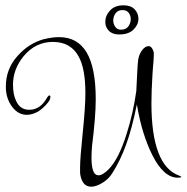

<svg xmlns="http://www.w3.org/2000/svg" viewBox="-20 -657 704 724"><path d="M324 47Q291 47 283 3Q282 -1 282 -4.5Q282 -8 282 -12V-27Q282 -44 284.5 -76Q287 -108 292 -157Q297 -206 299.5 -243Q302 -280 302 -306Q302 -399 276 -445Q246 -499 179 -499Q114 -499 69 -445Q29 -396 29 -338Q29 -300 41 -276Q56 -243 90 -243Q104 -243 113 -247Q138 -255 157 -288Q162 -297 166 -297Q170 -297 170 -292Q170 -282 161 -270.5Q152 -259 141 -249.5Q130 -240 123 -236Q101 -224 81 -224Q49 -224 26 -254Q2 -286 2 -330Q2 -398 47 -447Q88 -493 144 -509Q161 -513 175 -515Q189 -517 203 -517Q272 -517 306.5 -459.5Q341 -402 341 -283Q341 -249 337.5 -205.5Q334 -162 327 -106Q326 -94 325.5 -83Q325 -72 325 -61Q325 -31 331 -14Q337 4 352 4Q367 4 389 -18Q428 -57 458 -154Q482 -229 494 -314Q496 -356 497.5 -385Q499 -414 501 -431Q504 -452 516 -468Q528 -483 540 -483Q553 -483 559 -462L560 -458V-451L559 -428Q558 -418 557 -405.5Q556 -393 555 -377Q553 -345 552 -318Q551 -291 551 -268Q551 -33 655 5Q664 9 664 10Q664 13 650 13Q597 13 554 -73Q536 -109 521.5 -154.5Q507 -200 496 -263Q478 -173 455.5 -111.5Q433 -50 404 -5Q392 16 367 32Q343 47 324 47ZM429 -527Q404 -527 390.5 -541Q377 -555 377 -574Q377 -598 395 -617.5Q413 -637 446 -637Q473 -637 487.5 -622Q502 -607 502 -586Q502 -564 483.5 -545.5Q465 -527 429 -527ZM436 -545Q455 -545 464 -557.5Q473 -570 473 -585Q473 -598 465.5 -608.5Q458 -619 442 -619Q424 -619 415.5 -606.5Q407 -594 407 -580Q407 -567 414.5 -556Q422 -545 436 -545Z"/></svg>

Font: Puppies Play
Style: Regular
Weight: 400
Designer: Robert E. Leuschke
Foundry: Robert E. Leuschke
Version: Version 1.010; ttfautohint (v1.8.3)